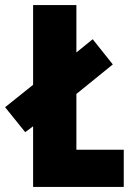

<svg xmlns="http://www.w3.org/2000/svg" viewBox="-47 -734 520 754"><path d="M83 0V-238L52 -215L-27 -313L83 -401V-714H253V-528L317 -580L396 -481L253 -365V-146H439V0Z"/></svg>

Font: Noto Sans Khmer UI ExtraCondensed Black
Style: Regular
Weight: 900
Width: 2
Designer: Danh Hong and the Monotype Design Team
Foundry: Monotype Imaging Inc.
Version: Version 2.002; ttfautohint (v1.8.4.7-5d5b)